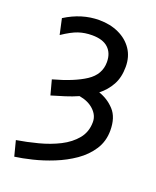

<svg xmlns="http://www.w3.org/2000/svg" viewBox="-138 -589 730 899"><g transform="rotate(20 227.0 -139.5)"><path d="M48.8 -378.4 31.7 -456.5Q112.8 -507.8 200.2 -507.8Q254.4 -507.8 297.6 -487.8Q340.8 -467.8 365.7 -431.2Q390.6 -394.5 390.6 -344.2Q390.6 -291.5 370.1 -254.2Q349.6 -216.8 314.9 -189.5Q359.9 -174.8 392.3 -139.6Q424.8 -104.5 424.8 -39.1Q424.8 14.6 397.7 56.4Q370.6 98.1 326.7 128.7Q282.7 159.2 231.2 179.9Q179.7 200.7 130.4 212.6Q81.1 224.6 43.9 229.5L24.4 153.8Q75.7 145.5 130.1 131.3Q184.6 117.2 231 93.8Q277.3 70.3 305.9 35.4Q334.5 0.5 334.5 -48.8Q334.5 -82 307.1 -107.9Q279.8 -133.8 234.4 -141.6Q204.6 -128.4 171.4 -117.9Q138.2 -107.4 105 -97.7L85.4 -170.9Q187.5 -198.7 243.9 -235.8Q300.3 -272.9 300.3 -334.5Q300.3 -379.4 273.4 -404.5Q246.6 -429.7 192.9 -429.7Q156.2 -429.7 125 -419.2Q93.8 -408.7 48.8 -378.4Z"/></g></svg>

Font: Andika LitF DSA DSG
Style: Regular
Weight: 400
Designer: Victor Gaultney, Annie Olsen, Julie Remington, Don Collingsworth, Eric Hays, Becca Hirsbrunner
Foundry: SIL International
Version: Version 6.200 ; LitF DSA DSG; ttfautohint (v1.8.3.10-c5d8)